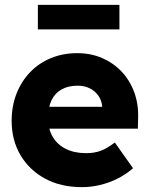

<svg xmlns="http://www.w3.org/2000/svg" viewBox="-20 -761 626 791"><path d="M28 -263Q28 -324 48 -375Q68 -426 104 -463.5Q140 -501 189.5 -521.5Q239 -542 298 -542Q354 -542 400.5 -522Q447 -502 481 -466Q515 -430 533 -381Q551 -332 549 -274L548 -231H125L102 -321H418L401 -302V-322Q399 -347 385.5 -366.5Q372 -386 350 -397Q328 -408 300 -408Q261 -408 233.5 -392.5Q206 -377 192 -347.5Q178 -318 178 -275Q178 -231 196.5 -198.5Q215 -166 250.5 -148Q286 -130 335 -130Q369 -130 395.5 -140Q422 -150 453 -174L528 -68Q497 -41 462 -24Q427 -7 390.5 1.5Q354 10 318 10Q230 10 165 -25.5Q100 -61 64 -122.5Q28 -184 28 -263ZM136 -640V-741H472V-640Z"/></svg>

Font: Our Lexend
Style: Bold
Weight: 700
Designer: Bonnie Shaver-Troup, Thomas Jockin
Foundry: Lexend
Version: Version 1.007